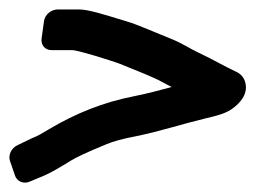

<svg xmlns="http://www.w3.org/2000/svg" viewBox="-25 -458 540 406"><path d="M63 -377C61 -363 70 -352 84 -352H129C133 -352 162 -345 205 -331C217 -327 227 -324 236 -320C258 -311 302 -294 319 -284C324 -281 329 -279 338 -274C315 -268 291 -261 256 -254C195 -242 136 -219 79 -185C64 -176 54 -170 43 -166L12 -151C-1 -145 -8 -130 -4 -118L7 -86C11 -75 24 -68 38 -74L69 -87C83 -93 100 -103 126 -119C132 -123 158 -136 200 -153C214 -159 236 -165 263 -170C316 -181 361 -196 407 -207C431 -213 453 -217 470 -231C479 -238 500 -257 494 -282C492 -293 484 -302 475 -306C443 -321 434 -328 392 -348C377 -355 361 -366 339 -375L278 -400C268 -404 256 -409 242 -413C190 -429 161 -438 142 -438H97C84 -438 70 -428 68 -413Z"/></svg>

Font: Reckless Catfish
Style: HeavyIt
Weight: 400
Foundry: Cannot Into Space Fonts
Version: Version 0.2894